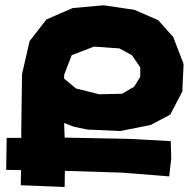

<svg xmlns="http://www.w3.org/2000/svg" viewBox="-20 -708 741 744"><path d="M231.4 -45.9 452.1 -39.1 635.7 -24.4 643.6 -94.7 641.6 -161.1 480.5 -169.9 230.5 -174.8 228.5 -231.4 266.6 -216.8 318.4 -206.1 445.3 -200.2 563.5 -223.6 639.6 -263.7 686.5 -353.5 691.4 -460 651.4 -564.5 592.8 -629.9 501 -669.9 381.8 -687.5 261.7 -676.8 160.2 -632.8 94.7 -548.8 65.4 -420.9 62.5 -206.1V-173.8H5.9L3.9 -49.8L61.5 -48.8L60.5 9.8L135.7 12.7L230.5 16.6ZM228.5 -403.3V-418L257.8 -494.1L343.8 -527.3L442.4 -520.5L491.2 -494.1L523.4 -447.3V-410.2L500 -372.1L453.1 -344.7L364.3 -342.8L274.4 -365.2Z"/></svg>

Font: MaokenAssortedSans-TC
Style: Regular
Weight: 500
Version: Version 0.83